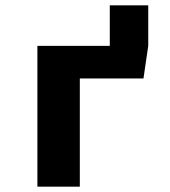

<svg xmlns="http://www.w3.org/2000/svg" viewBox="-20 -704 640 724"><path d="M281 0H121V-531H394V-684H539V-531L521 -408H281Z"/></svg>

Font: Qzxlaeiskcpccdgjqmyffctclhy
Style: Regular
Weight: 700
Monospace: yes
Designer: Carrois Corporate & Edenspiekermann
Foundry: Carrois Corporate GbR & Edenspiekermann AG
Version: Version 2.001